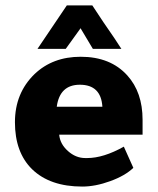

<svg xmlns="http://www.w3.org/2000/svg" viewBox="-20 -675 580 707"><path d="M226 -655H320Q333 -635 361 -593Q407 -527 427 -495H322L276 -572V-570L222 -495H118ZM505 -179H198Q201 -145 230 -119Q259 -93 294 -93H301Q361 -93 436 -135L471 -57Q441 -28 386 -8Q331 12 283 12Q164 12 98 -52Q35 -114 35 -225Q35 -332 107 -402Q174 -466 277 -466Q387 -466 449 -397Q505 -335 505 -234ZM189 -282H357Q352 -363 274 -363Q200 -363 189 -282Z"/></svg>

Font: Tajawal Black
Style: Regular
Weight: 900
Designer: Boutros Fonts
Foundry: Created by Boutros International 2017
Version: Version 1.700